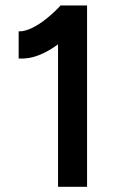

<svg xmlns="http://www.w3.org/2000/svg" viewBox="-20 -721 459 741"><path d="M204 0V-550Q168 -523 130 -508Q92 -493 52 -495V-600Q75 -599 104.5 -613.5Q134 -628 163 -652Q192 -676 215 -701V-700H316V0Z"/></svg>

Font: Figtree SemiBold
Style: Regular
Weight: 600
Designer: Erik Kennedy
Foundry: Erik Kennedy
Version: Version 2.001; ttfautohint (v1.8.4.7-5d5b);gftools[0.9.27]